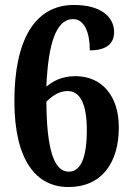

<svg xmlns="http://www.w3.org/2000/svg" viewBox="-20 -744 529 774"><path d="M256 10C390 10 459 -88 459 -230C459 -360 389 -437 284 -437C228 -437 193 -416 167 -395C174 -569 207 -667 274 -667C321 -667 342 -612 342 -541C413 -541 440 -571 440 -615C440 -672 392 -724 278 -724C117 -724 38 -577 38 -337C38 -97 126 10 256 10ZM257 -52C198 -52 168 -141 167 -334C186 -353 215 -377 252 -377C300 -377 330 -331 330 -220C330 -102 303 -52 257 -52Z"/></svg>

Font: Noto Serif Myanmar Condensed
Style: Bold
Weight: 700
Width: 3
Designer: Ben Mitchell and the Monotype Design Team
Foundry: Monotype Imaging Inc.
Version: Version 2.106